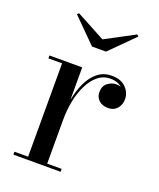

<svg xmlns="http://www.w3.org/2000/svg" viewBox="-128 -757 693 837"><g transform="rotate(20 218.0 -338.5)"><path d="M228 -605 363.5 -677 371 -670 261 -560H196L86 -670L93.5 -677ZM35 -13.5H98.5V-446.5H35V-460H187V-309Q195 -352.5 212 -389.2Q229 -426 256.2 -448Q283.5 -470 322 -470Q364 -470 387 -446.8Q410 -423.5 410 -393Q410 -367.5 394.8 -349.8Q379.5 -332 353 -332Q325.5 -332 309.8 -347Q294 -362 294 -384.5Q294 -413 312.5 -427.2Q331 -441.5 352.5 -441.5Q364 -441.5 374 -438Q352.5 -456 321 -456Q287.5 -456 262.5 -435.5Q237.5 -415 220.5 -380.2Q203.5 -345.5 195.2 -303.2Q187 -261 187 -217.5V-13.5H254V0H35Z"/></g></svg>

Font: Bodoni* 16
Style: Regular
Weight: 400
Version: Version 2.2